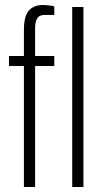

<svg xmlns="http://www.w3.org/2000/svg" viewBox="-20 -751 417 771"><path d="M76 0V-486H16V-526H76V-631Q76 -663 83 -685Q90 -707 107.5 -719Q125 -731 154 -731Q160 -731 167.5 -730Q175 -729 183 -728.5Q191 -728 198 -725V-691H159Q137 -691 129 -676.5Q121 -662 121 -638V-526H198V-486H121V0ZM270 0V-723H315V0Z"/></svg>

Font: Archivo Condensed Thin
Style: Regular
Weight: 250
Width: 3
Designer: Hector Gatti
Foundry: Omnibus-Type
Version: Version 2.001